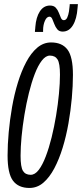

<svg xmlns="http://www.w3.org/2000/svg" viewBox="-20 -920 406 950"><path d="M125.7 10Q71.2 10 44.3 -25.8Q17.5 -61.7 17.5 -150.6Q17.5 -204.1 23.1 -265.7Q28.7 -327.3 39.7 -390.4Q50.8 -453.6 68.3 -510.7Q85.8 -567.8 109.7 -612.9Q133.5 -657.9 164.3 -684Q195.1 -710 232.7 -710Q287.3 -710 314.1 -674.4Q340.9 -638.7 340.9 -549.4Q340.9 -495.9 335.3 -434.3Q329.8 -372.7 318.7 -309.6Q307.6 -246.4 290.1 -189.3Q272.6 -132.2 248.8 -87.1Q224.9 -42.1 194.5 -16Q164 10 125.7 10ZM131.7 -55.1Q153.2 -55.1 171.8 -79.5Q190.4 -104 206.4 -146Q222.5 -188 235.4 -240.2Q248.3 -292.4 257.5 -348.1Q266.8 -403.8 271.7 -456.2Q276.7 -508.7 276.7 -550.6Q276.7 -606.5 264.8 -625.7Q252.9 -644.9 226.8 -644.9Q206.3 -644.9 187.2 -620.5Q168.1 -596 152 -554Q135.9 -512 123 -459.8Q110.1 -407.6 100.9 -351.9Q91.7 -296.2 86.7 -243.8Q81.8 -191.3 81.8 -149.4Q81.8 -93.5 93.7 -74.3Q105.6 -55.1 131.7 -55.1ZM152.8 -761.9Q152.8 -765.1 153.1 -768.2Q153.4 -771.2 153.7 -774.3Q154 -777.3 154.4 -780.5Q154.7 -783.8 154.7 -786Q158.4 -834.8 177.2 -863.7Q196.1 -892.6 227.3 -892.6Q245.9 -892.6 255.9 -881.9Q265.8 -871.1 271.3 -856.4Q276.8 -841.6 281.7 -830.9Q286.7 -820.2 295.6 -820.2Q306.8 -820.2 312.7 -833.1Q318.5 -846.1 321.2 -863Q323.9 -879.8 324.5 -890.9Q324.5 -891.7 324.8 -894.9Q325.1 -898.2 325.1 -899.6H365.5Q364.9 -894.8 364.6 -890.1Q364.3 -885.4 363.7 -880.3Q360 -826.5 340.8 -795.1Q321.7 -763.7 290.1 -763.7Q272.8 -763.7 263.5 -774.9Q254.3 -786.2 248.9 -800.6Q243.5 -815.1 238.5 -826.3Q233.5 -837.5 224.9 -837.5Q211.1 -837.5 202.2 -817Q193.2 -796.5 193.2 -770Q193.2 -769.6 193.2 -768.4Q193.2 -767.3 193.2 -765.9Q193.2 -764.6 193.2 -763.4Q193.2 -762.3 193.2 -761.9Z"/></svg>

Font: Georama
Style: Italic
Weight: 400
Width: 2
Italic angle: -9°
Designer: Jean-Baptiste Levee
Foundry: Production Type
Version: Version 1.000